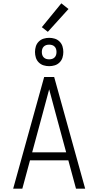

<svg xmlns="http://www.w3.org/2000/svg" viewBox="-20 -1132 590 1152"><path d="M59 0 245 -670H305L491 0H436L390 -170H160L114 0ZM377 -218 315 -447Q305 -484 295 -521.5Q285 -559 275 -596Q265 -559 255 -521.5Q245 -484 235 -447L173 -218ZM275 -735Q258 -735 241.5 -740Q225 -745 212.5 -757.5Q200 -770 195 -786.5Q190 -803 190 -820Q190 -837 195 -853.5Q200 -870 212.5 -882.5Q225 -895 241.5 -900Q258 -905 275 -905Q292 -905 308.5 -900Q325 -895 337.5 -882.5Q350 -870 355 -853.5Q360 -837 360 -820Q360 -803 355 -786.5Q350 -770 337.5 -757.5Q325 -745 308.5 -740Q292 -735 275 -735ZM275 -776Q284 -776 292.5 -778.5Q301 -781 307.5 -787.5Q314 -794 316.5 -802.5Q319 -811 319 -820Q319 -829 316.5 -837.5Q314 -846 307.5 -852.5Q301 -859 292.5 -861.5Q284 -864 275 -864Q266 -864 257.5 -861.5Q249 -859 242.5 -852.5Q236 -846 233.5 -837.5Q231 -829 231 -820Q231 -811 233.5 -802.5Q236 -794 242.5 -787.5Q249 -781 257.5 -778.5Q266 -776 275 -776ZM267 -941 231 -969 348 -1112 391 -1078Z"/></svg>

Font: Lode Dark Term
Style: Regular
Weight: 400
Monospace: yes
Designer: Belleve Invis
Foundry: Belleve Invis
Version: Version 29.2.0